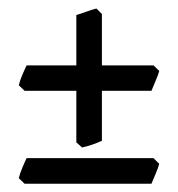

<svg xmlns="http://www.w3.org/2000/svg" viewBox="-20 -491 425 458"><path d="M359.9 -321.8Q357.4 -312.5 350.8 -297.1Q344.2 -281.7 341.3 -274.4H38.6L24.9 -287.6Q26.9 -297.4 33 -311.8Q39.1 -326.2 43.5 -335H346.2ZM223.1 -155.3Q214.4 -150.9 200 -146Q185.5 -141.1 175.8 -139.2L162.1 -151.4V-455.1Q170.4 -457.5 185.3 -462.9Q200.2 -468.3 210 -470.7L223.1 -457.5ZM359.9 -100.1Q357.4 -90.8 350.8 -75.4Q344.2 -60.1 341.3 -52.7H38.6L24.9 -65.9Q26.9 -75.7 33 -90.3Q39.1 -105 43.5 -113.8H346.2Z"/></svg>

Font: Dai Banna SIL Medium
Style: Regular
Weight: 500
Designer: Victor Gaultney
Foundry: SIL International
Version: Version 4.000